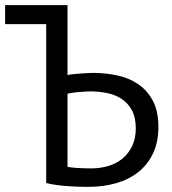

<svg xmlns="http://www.w3.org/2000/svg" viewBox="-21 -720 671 748"><path d="M159 -626H-1V-700H242V-428Q247 -429 259 -430.5Q271 -432 285.5 -433Q300 -434 315 -435Q330 -436 342 -436Q389 -436 434.5 -426.5Q480 -417 516 -393Q552 -369 574 -328.5Q596 -288 596 -226Q596 -166 575 -122Q554 -78 517 -49Q480 -20 430.5 -6Q381 8 323 8Q309 8 289 7.5Q269 7 246.5 5.5Q224 4 201 1Q178 -2 159 -7ZM334 -64Q370 -64 401.5 -73.5Q433 -83 456.5 -102.5Q480 -122 494 -151.5Q508 -181 508 -220Q508 -262 493 -290Q478 -318 453 -334.5Q428 -351 396 -357.5Q364 -364 330 -364Q321 -364 308 -363Q295 -362 282 -361Q269 -360 258 -358Q247 -356 242 -355V-70Q256 -67 282 -65.5Q308 -64 334 -64Z"/></svg>

Font: PT Sans
Style: Regular
Weight: 400
Version: Version 2.003W OFL; ttfautohint (v1.6)